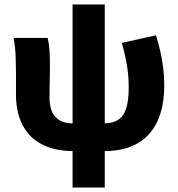

<svg xmlns="http://www.w3.org/2000/svg" viewBox="-20 -669 804 865"><path d="M319 12Q243 12 191.5 -8.5Q140 -29 109.5 -64.5Q79 -100 65.5 -145Q52 -190 52 -240V-342Q52 -372 50.5 -414.5Q49 -457 41 -498H195Q201 -473 203 -441Q205 -409 205 -374Q205 -355 204.5 -328Q204 -301 203.5 -273.5Q203 -246 203 -227Q203 -198 212 -172Q221 -146 244.5 -129.5Q268 -113 310 -113ZM446 12V-113Q484 -113 509.5 -127.5Q535 -142 547.5 -178Q560 -214 560 -276Q560 -305 557 -336Q554 -367 547 -401.5Q540 -436 529 -476L683 -510Q694 -474 702.5 -436.5Q711 -399 715.5 -361Q720 -323 720 -284Q720 -141 651 -64.5Q582 12 446 12ZM307 176V-649H452V176Z"/></svg>

Font: Source Sans 3 ExtraBold
Style: Regular
Weight: 800
Designer: Paul D. Hunt
Foundry: Adobe
Version: Version 3.052;hotconv 1.1.0;makeotfexe 2.6.0